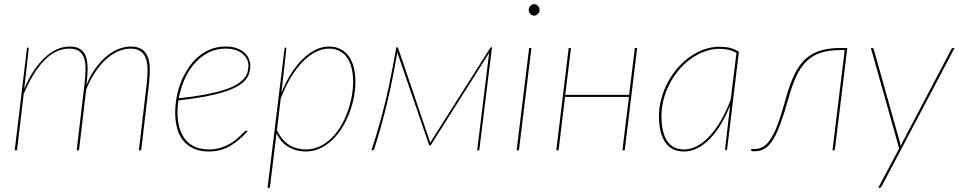

<svg xmlns="http://www.w3.org/2000/svg" viewBox="-20 -720 4594 920"><path d="M50.5 0 109.5 -492H111.5Q115.5 -492 116.5 -489.8Q117.5 -487.5 117.5 -485L96 -294Q115.5 -340.5 140 -378Q164.5 -415.5 192.5 -442Q220.5 -468.5 251 -482.8Q281.5 -497 313.5 -497Q345.5 -497 364.2 -484.8Q383 -472.5 391.5 -449Q400 -425.5 399.8 -391.5Q399.5 -357.5 394.5 -314Q413.5 -360 438.8 -394.5Q464 -429 492 -451.8Q520 -474.5 549.5 -485.8Q579 -497 606.5 -497Q638.5 -497 658.2 -484.8Q678 -472.5 687.5 -449Q697 -425.5 697.8 -391.5Q698.5 -357.5 693.5 -314L656.5 0H645.5L682.5 -314Q687.5 -355 687 -387Q686.5 -419 678.2 -441.2Q670 -463.5 652.2 -475.2Q634.5 -487 605.5 -487Q578.5 -487 549.8 -475.5Q521 -464 493.2 -440.2Q465.5 -416.5 439.8 -379.5Q414 -342.5 393 -291.5L358.5 0H347.5L384.5 -314Q389.5 -355 390 -387Q390.5 -419 383 -441.2Q375.5 -463.5 358.8 -475.2Q342 -487 312.5 -487Q247.5 -487 192.8 -431Q138 -375 93.5 -269.5L61.5 0Z M1179.5 -407Q1179.5 -387.5 1174.2 -369.8Q1169 -352 1155.2 -336Q1141.5 -320 1117 -306Q1092.5 -292 1054.2 -279.8Q1016 -267.5 962 -257.2Q908 -247 835 -239Q830.5 -209.5 830.5 -181Q830.5 -140 840 -107.2Q849.5 -74.5 868.2 -51.5Q887 -28.5 915.2 -16.2Q943.5 -4 981.5 -4Q1010 -4 1033.2 -10.8Q1056.5 -17.5 1075 -27.5Q1093.5 -37.5 1107.8 -49Q1122 -60.5 1132.2 -70.5Q1142.5 -80.5 1149.5 -87.2Q1156.5 -94 1160.5 -94Q1163.5 -94 1165.5 -92L1166.5 -91Q1143 -65.5 1120.8 -47.2Q1098.5 -29 1076 -17Q1053.5 -5 1030 0.5Q1006.5 6 980.5 6Q940.5 6 910.2 -7Q880 -20 859.8 -44Q839.5 -68 829.5 -102.8Q819.5 -137.5 819.5 -181Q819.5 -217 826.5 -254.8Q833.5 -292.5 847.5 -327.5Q861.5 -362.5 882 -393.5Q902.5 -424.5 929.2 -447.5Q956 -470.5 988.8 -483.8Q1021.5 -497 1060.5 -497Q1095.5 -497 1118.5 -487.5Q1141.5 -478 1155 -464Q1168.5 -450 1174 -434.5Q1179.5 -419 1179.5 -407ZM1060.5 -487Q1013 -487 975.2 -466.5Q937.5 -446 909.2 -412.5Q881 -379 862.8 -336.2Q844.5 -293.5 836.5 -249Q910.5 -257 964 -267.2Q1017.5 -277.5 1054.5 -289.5Q1091.5 -301.5 1114.2 -315.2Q1137 -329 1149.5 -344Q1162 -359 1166.2 -374.8Q1170.5 -390.5 1170.5 -407Q1170.5 -419 1164.8 -433Q1159 -447 1146.2 -459Q1133.5 -471 1112.2 -479Q1091 -487 1060.5 -487Z M1262 180 1344 -492H1346Q1350 -492 1351 -489.8Q1352 -487.5 1352 -485L1328.5 -275.5Q1348 -324.5 1373.5 -365.2Q1399 -406 1428.5 -435.2Q1458 -464.5 1490.5 -480.8Q1523 -497 1556 -497Q1588.5 -497 1612.5 -484.2Q1636.5 -471.5 1652.2 -449Q1668 -426.5 1675.5 -395.8Q1683 -365 1683 -329Q1683 -293.5 1675.8 -254.8Q1668.5 -216 1654.2 -178.8Q1640 -141.5 1619.2 -108Q1598.5 -74.5 1572 -49.2Q1545.5 -24 1513.2 -9Q1481 6 1444 6Q1401 6 1363.5 -15.2Q1326 -36.5 1305 -81L1273 180ZM1556 -487Q1523.5 -487 1491.2 -470.2Q1459 -453.5 1429 -422.5Q1399 -391.5 1372.5 -347Q1346 -302.5 1325 -247L1307 -96.5Q1319 -71 1334.2 -53.2Q1349.5 -35.5 1367.2 -24.8Q1385 -14 1404.8 -9Q1424.5 -4 1445 -4Q1481 -4 1511.8 -18.5Q1542.5 -33 1567.8 -57.5Q1593 -82 1612.5 -114.8Q1632 -147.5 1645.2 -183.5Q1658.5 -219.5 1665.2 -257Q1672 -294.5 1672 -329Q1672 -365.5 1664.5 -394.8Q1657 -424 1642.5 -444.5Q1628 -465 1606.2 -476Q1584.5 -487 1556 -487Z M2041.5 -37Q2042.5 -38.5 2043.8 -40.2Q2045 -42 2046.5 -44.5L2329 -490.5Q2331 -493.5 2334 -493.5H2337.5L2276.5 0H2266.5L2322.5 -456.5Q2323 -459 2323.2 -461.8Q2323.5 -464.5 2324.5 -467.5L2046.5 -28Q2045.5 -26.5 2044.2 -24.8Q2043 -23 2041 -23H2039Q2037.5 -23 2036.8 -24.8Q2036 -26.5 2035 -28L1883 -470.5Q1883 -467.5 1882.8 -464.8Q1882.5 -462 1882 -459.5Q1861 -335.5 1833.8 -222.2Q1806.5 -109 1773 -6Q1771.5 0 1763.5 0H1760Q1774 -43 1786 -82.8Q1798 -122.5 1808.2 -161Q1818.5 -199.5 1827.8 -238Q1837 -276.5 1845.5 -317Q1854 -357.5 1862.2 -401Q1870.5 -444.5 1879 -493.5H1883Q1886.5 -493.5 1887.5 -490.5L2039 -44.5Z M2526.5 -490 2466.5 0H2455.5L2515.5 -490ZM2565.5 -672Q2565.5 -661.5 2557.5 -653.2Q2549.5 -645 2539.5 -645Q2529 -645 2521.2 -653.2Q2513.5 -661.5 2513.5 -672Q2513.5 -683.5 2521.2 -691.8Q2529 -700 2539.5 -700Q2549.5 -700 2557.5 -691.8Q2565.5 -683.5 2565.5 -672Z M3033 -490 2973.5 0H2962.5L2993.5 -255.5H2687.5L2656.5 0H2645.5L2705 -490H2716L2688.5 -265.5H2994.5L3022 -490Z M3463.5 0H3460.5Q3456.5 0 3455.5 -2.2Q3454.5 -4.5 3454.5 -7L3478.5 -215Q3459.5 -166.5 3435 -125.8Q3410.5 -85 3382.2 -55.8Q3354 -26.5 3322.5 -10.2Q3291 6 3257.5 6Q3225 6 3202.2 -6.5Q3179.5 -19 3165.2 -41.5Q3151 -64 3144.2 -95Q3137.5 -126 3137.5 -163Q3137.5 -205 3148.5 -246Q3159.5 -287 3179 -324Q3198.5 -361 3225.5 -392.5Q3252.5 -424 3284.8 -447Q3317 -470 3353.2 -483Q3389.5 -496 3427.5 -496Q3454.5 -496 3477 -490.8Q3499.5 -485.5 3520.5 -472ZM3257.5 -4Q3289.5 -4 3320.8 -20.5Q3352 -37 3380.5 -68Q3409 -99 3434.5 -142.8Q3460 -186.5 3481 -241.5L3509 -467Q3490.5 -477 3470.5 -481.5Q3450.5 -486 3427.5 -486Q3391.5 -486 3357 -473.5Q3322.5 -461 3291.5 -439Q3260.5 -417 3234.5 -386.5Q3208.5 -356 3189.5 -320Q3170.5 -284 3160 -244Q3149.5 -204 3149.5 -163Q3149.5 -126.5 3155.8 -97.2Q3162 -68 3175 -47.2Q3188 -26.5 3208.5 -15.2Q3229 -4 3257.5 -4Z M3747 -254Q3765 -318.5 3786.8 -363.5Q3808.5 -408.5 3838.8 -436.5Q3869 -464.5 3910 -477.2Q3951 -490 4007.5 -490H4040L3980 0H3969L4027.5 -480H4006.5Q3952.5 -480 3913.8 -467.5Q3875 -455 3846.2 -427.8Q3817.5 -400.5 3797 -357.5Q3776.5 -314.5 3759.5 -253.5Q3739 -181 3721.2 -131.5Q3703.5 -82 3684.8 -51.8Q3666 -21.5 3644.5 -8.2Q3623 5 3595.5 5Q3578 5 3579 -1L3579.5 -6H3596.5Q3622 -6 3642 -20.2Q3662 -34.5 3679.2 -64.5Q3696.5 -94.5 3712.8 -141.5Q3729 -188.5 3747 -254Z M4205 172Q4201 180 4194 180H4188L4288.5 -8.5L4153 -490H4159Q4165.5 -490 4167 -483L4292 -38Q4293 -33 4294 -28.5Q4295 -24 4295.5 -19Q4297 -24 4299.2 -28.8Q4301.5 -33.5 4304 -38L4539 -485Q4541.5 -490 4547 -490H4554Z"/></svg>

Font: Lato Hairline
Style: Italic
Weight: 100
Italic angle: -7°
Designer: Lukasz Dziedzic
Foundry: tyPoland Lukasz Dziedzic
Version: Version 2.007; 2014-02-27